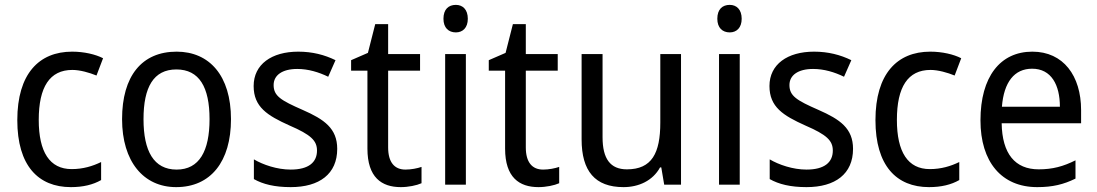

<svg xmlns="http://www.w3.org/2000/svg" viewBox="-20 -758 4503 788"><path d="M271 10C321 10 362 0 395 -19V-93C360 -76 321 -64 274 -64C184 -64 139 -134 139 -266C139 -401 184 -471 277 -471C308 -471 347 -460 376 -448L403 -519C372 -535 325 -546 276 -546C140 -546 51 -455 51 -265C51 -78 137 10 271 10Z M928 -269C928 -448 839 -546 705 -546C562 -546 481 -446 481 -269C481 -95 569 10 703 10C845 10 928 -95 928 -269ZM569 -269C569 -400 610 -473 704 -473C798 -473 840 -400 840 -269C840 -138 798 -62 705 -62C611 -62 569 -138 569 -269Z M1364 -147C1364 -231 1311 -268 1222 -307C1133 -346 1103 -364 1103 -409C1103 -449 1138 -475 1200 -475C1245 -475 1288 -462 1327 -443L1357 -511C1312 -533 1262 -546 1204 -546C1095 -546 1021 -494 1021 -405C1021 -319 1077 -284 1168 -243C1256 -205 1281 -181 1281 -140C1281 -92 1247 -62 1173 -62C1117 -62 1059 -82 1022 -104V-23C1059 -2 1107 10 1173 10C1291 10 1364 -44 1364 -147Z M1644 -62C1599 -62 1573 -92 1573 -153V-468H1704V-536H1573V-659H1520L1490 -541L1421 -511V-468H1488V-148C1488 -30 1546 10 1625 10C1656 10 1690 3 1710 -6V-73C1693 -67 1667 -62 1644 -62Z M1851 -738C1821 -738 1800 -720 1800 -681C1800 -644 1821 -625 1851 -625C1879 -625 1900 -644 1900 -681C1900 -719 1879 -738 1851 -738ZM1892 -536H1807V0H1892Z M2209 -62C2164 -62 2138 -92 2138 -153V-468H2269V-536H2138V-659H2085L2055 -541L1986 -511V-468H2053V-148C2053 -30 2111 10 2190 10C2221 10 2255 3 2275 -6V-73C2258 -67 2232 -62 2209 -62Z M2775 -536H2690V-255C2690 -129 2655 -63 2553 -63C2485 -63 2453 -106 2453 -195V-536H2367V-186C2367 -56 2422 10 2539 10C2601 10 2659 -16 2689 -71H2694L2706 0H2775Z M2975 -738C2945 -738 2924 -720 2924 -681C2924 -644 2945 -625 2975 -625C3003 -625 3024 -644 3024 -681C3024 -719 3003 -738 2975 -738ZM3016 -536H2931V0H3016Z M3481 -147C3481 -231 3428 -268 3339 -307C3250 -346 3220 -364 3220 -409C3220 -449 3255 -475 3317 -475C3362 -475 3405 -462 3444 -443L3474 -511C3429 -533 3379 -546 3321 -546C3212 -546 3138 -494 3138 -405C3138 -319 3194 -284 3285 -243C3373 -205 3398 -181 3398 -140C3398 -92 3364 -62 3290 -62C3234 -62 3176 -82 3139 -104V-23C3176 -2 3224 10 3290 10C3408 10 3481 -44 3481 -147Z M3793 10C3843 10 3884 0 3917 -19V-93C3882 -76 3843 -64 3796 -64C3706 -64 3661 -134 3661 -266C3661 -401 3706 -471 3799 -471C3830 -471 3869 -460 3898 -448L3925 -519C3894 -535 3847 -546 3798 -546C3662 -546 3573 -455 3573 -265C3573 -78 3659 10 3793 10Z M4217 -546C4085 -546 4004 -443 4004 -264C4004 -94 4090 10 4237 10C4300 10 4345 -1 4394 -25V-100C4344 -75 4300 -63 4243 -63C4146 -63 4093 -127 4091 -252H4417V-306C4417 -447 4344 -546 4217 -546ZM4216 -476C4295 -476 4330 -409 4330 -320H4092C4100 -421 4143 -476 4216 -476Z"/></svg>

Font: Noto Sans Lao Looped SemiCondensed
Style: Regular
Weight: 400
Width: 4
Designer: Mark Frömberg, Ben Mitchell
Foundry: The Fontpad Ltd
Version: Version 1.002